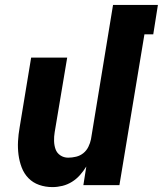

<svg xmlns="http://www.w3.org/2000/svg" viewBox="-20 -755 664 783"><path d="M194 8Q165 8 139.5 -1Q114 -10 96 -28.5Q78 -47 68.5 -72Q59 -97 55.5 -124Q52 -151 53.5 -179Q55 -207 60 -235L107 -520H254L203 -216Q200 -198 200.5 -180Q201 -162 206.5 -146.5Q212 -131 226 -121.5Q240 -112 258 -112Q274 -112 290.5 -116Q307 -120 320 -130.5Q333 -141 340.5 -156.5Q348 -172 351 -187L441 -735H624L605 -615H569L467 0H320L332 -76Q321 -58 306.5 -41.5Q292 -25 273.5 -13.5Q255 -2 234.5 3Q214 8 194 8Z"/></svg>

Font: Iosevka Heavy Extended Oblique
Style: Regular
Weight: 900
Width: 7
Italic angle: -9°
Monospace: yes
Designer: Belleve Invis
Foundry: Belleve Invis
Version: Version 32.5.0; ttfautohint (v1.8.4)